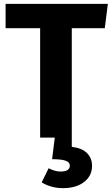

<svg xmlns="http://www.w3.org/2000/svg" viewBox="-20 -713 580 995"><path d="M457 147Q457 198 416 230Q375 262 306 262Q273 262 244.5 253.5Q216 245 196 232L232 159Q266 176 293 176Q342 176 342 145Q342 128 320.5 120Q299 112 250 112L264 0H188V-567H9V-693H539L523 -567H352V48Q404 54 430.5 80Q457 106 457 147Z"/></svg>

Font: FiraGOUPP
Style: Bold
Weight: 700
Designer: bBox Type
Foundry: bBox Type GmbH
Version: Version 1.001